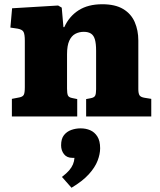

<svg xmlns="http://www.w3.org/2000/svg" viewBox="-20 -549 753 905"><path d="M36 0V-83L72 -90Q87 -93 92 -102Q97 -111 97 -138V-357Q97 -387 91 -398.5Q85 -410 63 -414L29 -419L37 -510L254 -523L271 -513L279 -421H283Q306 -472 350.5 -500.5Q395 -529 462 -529Q523 -529 560.5 -506.5Q598 -484 615 -445Q632 -406 632 -358V-129Q632 -109 637.5 -100Q643 -91 662 -88L693 -83V0H386V-82L407 -86Q424 -89 428.5 -98Q433 -107 433 -128V-310Q433 -343 427.5 -362.5Q422 -382 409 -390.5Q396 -399 375 -399Q353 -399 335 -389.5Q317 -380 306.5 -357Q296 -334 296 -293V-131Q296 -109 300 -99.5Q304 -90 320 -87L344 -82V0ZM317 336 272 285Q294 268 306 254Q318 240 324 225.5Q330 211 331 195H321Q295 195 281.5 177.5Q268 160 268 136Q268 105 281.5 88Q295 71 316 63.5Q337 56 360 56Q385 56 405.5 65Q426 74 439 94.5Q452 115 452 150Q452 177 440 208.5Q428 240 398.5 272.5Q369 305 317 336Z"/></svg>

Font: Literata ExtraBold
Style: Regular
Weight: 800
Designer: Latin by Veronika Burian and Jose Scaglione. Greek by Irene Vlachou. Cyrillic by Vera Evstafieva.
Foundry: TypeTogether
Version: Version 3.103;gftools[0.9.29]